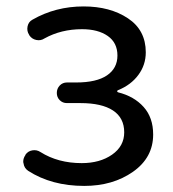

<svg xmlns="http://www.w3.org/2000/svg" viewBox="-20 -577 550 609"><path d="M247.1 12.7Q143.6 12.7 69.3 -35.2Q56.6 -43.9 54.7 -58.6Q53.7 -61.5 53.7 -64.5Q53.7 -75.2 60.5 -85V-85.9Q68.4 -97.7 82.5 -100.1Q96.7 -102.5 108.4 -94.7Q164.1 -59.6 239.3 -59.6Q296.9 -59.6 335.4 -86.4Q374 -113.3 374 -157.2Q374 -203.1 338.4 -226.6Q302.7 -250 235.4 -250H192.4Q178.7 -250 169.4 -259.3Q160.2 -268.6 160.2 -282.2Q160.2 -295.9 169.4 -305.7Q178.7 -315.4 192.4 -315.4H221.7Q286.1 -315.4 319.3 -337.9Q352.5 -360.4 352.5 -400.9Q352.5 -441.4 321.8 -462.9Q291 -484.4 240.2 -484.4Q173.8 -484.4 121.1 -455.1Q109.4 -447.3 95.2 -450.2Q81.1 -453.1 73.2 -464.8L72.3 -466.8Q64.5 -478.5 67.4 -493.2Q70.3 -507.8 83 -514.6Q156.2 -556.6 245.1 -556.6Q329.1 -556.6 385.7 -519Q442.4 -481.4 442.4 -411.1Q442.4 -371.1 418.9 -339.4Q395.5 -307.6 354.5 -291Q351.6 -290 351.6 -287.6Q351.6 -285.2 354.5 -284.2Q405.3 -271.5 435.5 -237.8Q465.8 -204.1 465.8 -150.4Q465.8 -77.1 401.9 -32.2Q337.9 12.7 247.1 12.7Z"/></svg>

Font: Gen Jyuu GothicL Regular
Style: Regular
Weight: 400
Designer: [Source Han Sans]
Ryoko NISHIZUKA  (kana & ideographs); Paul D. Hunt (Latin, Greek & Cyrillic); Wenlong ZHANG  (bopomofo
Version: Version 1.002.20150607